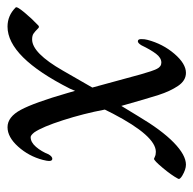

<svg xmlns="http://www.w3.org/2000/svg" viewBox="-44 -494 526 523"><g transform="rotate(90 219.5 -233.0)"><path d="M-21 -12Q-25 -15 -8 -35.5Q9 -56 26 -72Q31 -78 35 -74Q45 -64 50.5 -60.5Q56 -57 66 -57Q103 -57 151 -141L197 -221L161 -353Q152 -385 146 -397Q140 -409 129 -409Q116 -409 105 -394.5Q94 -380 82 -355Q76 -345 71 -345Q65 -345 65 -354Q65 -364 67 -371Q78 -413 105 -444.5Q132 -476 157 -476Q178 -476 192.5 -454.5Q207 -433 217 -402Q227 -371 247 -300L275 -346Q313 -410 347 -443Q381 -476 407 -476Q420 -476 437 -466Q442 -463 444.5 -460Q447 -457 445 -454Q436 -437 416 -413Q396 -389 391 -389Q390 -389 385 -391.5Q380 -394 372 -394Q329 -394 268 -277L257 -255Q268 -197 286 -141Q304 -85 319 -63Q327 -53 332 -53Q346 -53 358.5 -67.5Q371 -82 379 -102Q385 -112 391 -112Q397 -112 397 -103Q397 -98 394 -86Q384 -48 358 -19Q332 10 305 10Q277 10 257.5 -26.5Q238 -63 212 -153L206 -174L200 -160Q114 10 31 10Q1 10 -21 -12Z"/></g></svg>

Font: Charm
Style: Regular
Weight: 400
Designer: Katatrad Aksorn Co.,Ltd.
Foundry: Cadson Demak Co.,Ltd.
Version: Version 1.001